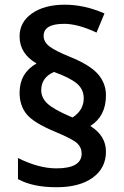

<svg xmlns="http://www.w3.org/2000/svg" viewBox="-20 -787 526 814"><path d="M134.8 -518.1Q63 -559.6 63 -632.8Q63 -693.4 115.7 -730.2Q168.5 -767.1 254.9 -767.1Q337.9 -767.1 422.9 -730L389.2 -648.9Q310.1 -686 252 -686Q165 -686 165 -634.8Q165 -608.9 190.2 -589.8Q215.3 -570.8 276.9 -545.9Q360.4 -512.2 394.8 -473.4Q429.2 -434.6 429.2 -382.8Q429.2 -294.4 362.8 -252.9Q429.2 -211.9 429.2 -144Q429.2 -74.7 373.3 -33.9Q317.4 6.8 219.2 6.8Q118.2 6.8 56.2 -27.8V-117.2Q143.6 -73.2 219.2 -73.2Q326.2 -73.2 326.2 -136.2Q326.2 -161.6 307.4 -179.4Q288.6 -197.3 216.8 -227.1Q121.6 -266.6 92.3 -303.5Q63 -340.3 63 -394Q63 -476.6 134.8 -518.1ZM288.1 -289.1Q335 -320.3 335 -370.1Q335 -408.7 305.4 -433.3Q275.9 -458 209 -481.9Q154.8 -458.5 154.8 -404.8Q154.8 -371.6 182.1 -346.9Q209.5 -322.3 275.9 -293.9Z"/></svg>

Font: Droid Sans TV
Style: Bold
Weight: 600
Version: Version 1.00